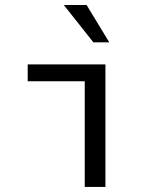

<svg xmlns="http://www.w3.org/2000/svg" viewBox="-20 -741 640 761"><path d="M350.1 -573.2 232.9 -721.2H323.2L413.1 -573.2ZM89.8 -418.9V-485.8H397.9V0H315.9V-418.9Z"/></svg>

Font: SourceCodePro-Regular
Style: Regular
Weight: 400
Monospace: yes
Designer: Paul D. Hunt
Foundry: Adobe Systems Incorporated
Version: Version 1.009;PS 1.000;hotconv 1.0.70;makeotf.lib2.5.5900